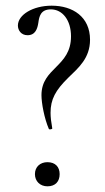

<svg xmlns="http://www.w3.org/2000/svg" viewBox="-20 -645 369 676"><path d="M159 -612C200 -612 230 -574 230 -517C230 -409 126 -407 126 -310C126 -282 136 -228 152 -191C153 -188 165 -190 164 -193C160 -216 158 -232 158 -248C158 -295 175 -327 221 -372C256 -406 297 -440 297 -505C297 -586 236 -625 162 -625C96 -625 43 -593 43 -555C43 -539 54 -521 77 -521C105 -521 112 -545 115 -565C118 -587 123 -612 159 -612ZM147 11C175 11 190 -6 190 -32C190 -57 175 -74 147 -74C122 -74 103 -58 103 -32C103 -7 121 11 147 11Z"/></svg>

Font: Cormorant Garamond
Style: Regular
Weight: 400
Designer: Christian Thalmann (Catharsis Fonts)
Foundry: Catharsis Fonts
Version: Version 4.002;Glyphs 3.4 (3410)